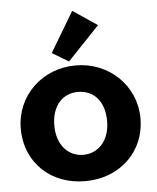

<svg xmlns="http://www.w3.org/2000/svg" viewBox="-52 -759 667 815"><g transform="rotate(-5 281.5 -351.5)"><path d="M254 -501 390 -644 286 -714 184 -543ZM280 11C423 11 535 -89 535 -235C535 -373 423 -482 280 -482C136 -482 25 -373 25 -235C25 -87 135 12 280 11ZM280 -101C215 -101 168 -154 168 -235C168 -321 216 -369 280 -369C346 -369 393 -321 393 -235C393 -154 346 -101 280 -101Z"/></g></svg>

Font: Inconsolata SemiExpanded Black
Style: Regular
Weight: 900
Width: 6
Monospace: yes
Designer: Raph Levien, Cyreal, Brenton Simpson
Foundry: Raph Levien, Cyreal, Google
Version: Version 3.100